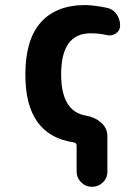

<svg xmlns="http://www.w3.org/2000/svg" viewBox="-20 -550 540 750"><path d="M397.5 -519.5Q421.9 -514.6 435.5 -494.6Q449.2 -474.6 449.2 -450.2Q449.2 -430.7 432.6 -419.4Q416 -408.2 396.5 -413.1Q367.2 -419.9 334 -419.9Q218.8 -419.9 218.8 -259.8Q218.8 -115.2 314.5 -98.6Q349.6 -92.8 374.5 -71.3Q399.4 -49.8 399.4 -18.6V120.1Q399.4 145.5 381.8 162.6Q364.3 179.7 339.4 179.7Q314.5 179.7 296.9 162.1Q279.3 144.5 279.3 120.1V18.6Q279.3 7.8 266.6 5.9Q78.1 -22.5 79.1 -259.8Q79.1 -394.5 139.2 -462.4Q199.2 -530.3 314.5 -530.3Q349.6 -529.3 397.5 -519.5Z"/></svg>

Font: Rounded-X Mgen+ 2m bold
Style: Bold
Weight: 700
Designer: [Source Han Sans]
Ryoko NISHIZUKA  (kana & ideographs); Paul D. Hunt (Latin, Greek & Cyrillic); Wenlong ZHANG  (bopomofo
Version: Version 1.059.20150602